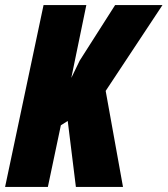

<svg xmlns="http://www.w3.org/2000/svg" viewBox="-25 -734 658 754"><path d="M-5 0 146 -714H314L255 -428L288 -496L427 -714H613L390 -377L458 0H273L241 -259L214 -242L163 0Z"/></svg>

Font: Noto Sans Display Condensed Black
Style: Italic
Weight: 900
Width: 3
Italic angle: -192°
Designer: Monotype Design Team
Foundry: Monotype Imaging Inc.
Version: Version 1.900